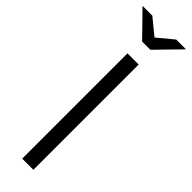

<svg xmlns="http://www.w3.org/2000/svg" viewBox="-345 -905 903 903"><g transform="rotate(45 106.5 -454.0)"><path d="M69.8 0V-700.2H144V0ZM251 -908.2 133.8 -788.1H79.1L-38.1 -908.2H26.9L106.9 -842.8L186 -908.2Z"/></g></svg>

Font: LT Superior
Style: Regular
Weight: 400
Designer: Daniel Lyons
Foundry: LyonsType
Version: Version 1.000